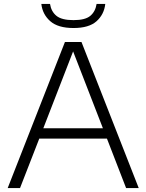

<svg xmlns="http://www.w3.org/2000/svg" viewBox="-20 -953 742 973"><path d="M19 0 309 -740H393L683 0H619L522 -250.5H179L81.5 0ZM199.5 -303H501.5L350.5 -692.5ZM352.5 -811Q274 -811 234.8 -845.5Q195.5 -880 189.5 -933H233.5Q239.5 -894.5 266 -872.8Q292.5 -851 352.5 -851Q412 -851 437.8 -872.8Q463.5 -894.5 469.5 -933H513.5Q507.5 -879.5 469 -845.2Q430.5 -811 352.5 -811Z"/></svg>

Font: Encode Sans SemiExpanded SemiExpanded Light
Style: Regular
Weight: 300
Width: 6
Designer: Multiple Designers
Foundry: Impallari Type
Version: Version 3.000; ttfautohint (v1.8.3) -l 8 -r 50 -G 200 -x 14 